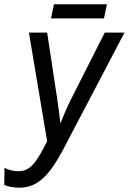

<svg xmlns="http://www.w3.org/2000/svg" viewBox="-39 -866 601 896"><path d="M199 -780H446L460 -846H213ZM50 10C137 10 190 -47 253 -163L542 -714H450L292 -402C273 -364 257 -326 243 -290C239 -324 233 -371 227 -411L181 -714H96L181 -207C128 -101 100 -67 46 -67C24 -67 -1 -73 -18 -83L-19 -3C-3 4 23 10 50 10Z"/></svg>

Font: Noto Sans Display SemiCondensed
Style: Italic
Weight: 400
Width: 4
Italic angle: -12°
Designer: Monotype Design Team
Foundry: Monotype Imaging Inc.
Version: Version 1.900